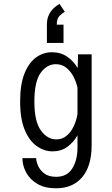

<svg xmlns="http://www.w3.org/2000/svg" viewBox="-20 -786 590 1011"><path d="M257 11Q213 11 173.8 -16.5Q134.5 -44 110.2 -102Q86 -160 86 -251Q86 -342 109.2 -399.5Q132.5 -457 170.5 -484Q208.5 -511 253 -511Q300.5 -511 334.5 -487Q368.5 -463 389 -427.5L391 -500H462.5V-21Q462.5 88 413 146.8Q363.5 205.5 274.5 205.5Q216 205.5 176.8 182.2Q137.5 159 117.8 122.5Q98 86 98 46.5H170.5Q170.5 63 180.2 86.2Q190 109.5 213 127.2Q236 145 275.5 145Q333 145 360.5 101.2Q388 57.5 388 -9.5V-73.5Q368 -37.5 335.2 -13.2Q302.5 11 257 11ZM161 -251Q161 -147 195 -99.5Q229 -52 276.5 -52Q307.5 -52 330.5 -71Q353.5 -90 368 -120.8Q382.5 -151.5 388 -186V-324Q381.5 -355 366.5 -383.2Q351.5 -411.5 328.5 -429.8Q305.5 -448 274 -448Q227 -448 194 -402.2Q161 -356.5 161 -251ZM314.5 -656V-560H227V-656Q227 -687.5 238.2 -709.5Q249.5 -731.5 265 -745Q280.5 -758.5 293.5 -765.5L321.5 -723.5Q306.5 -716 292.8 -701.8Q279 -687.5 279 -656Z"/></svg>

Font: Trispace SemiCondensed Light
Style: Regular
Weight: 300
Width: 4
Designer: Tyler Finck
Foundry: Etcetera Type Company
Version: Version 1.210; ttfautohint (v1.8.3)